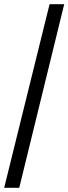

<svg xmlns="http://www.w3.org/2000/svg" viewBox="-20 -780 328 921"><path d="M0 121 217.8 -760H288L72.3 121Z"/></svg>

Font: Noto Serif Ethiopic
Style: Regular
Weight: 400
Designer: Monotype Design Team
Foundry: Monotype Imaging Inc.
Version: Version 2.102